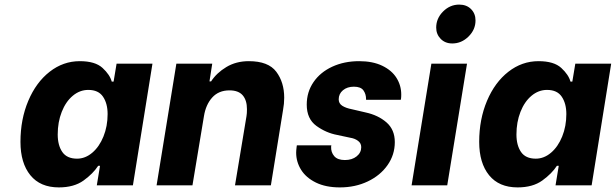

<svg xmlns="http://www.w3.org/2000/svg" viewBox="-20 -806 2678 835"><path d="M69 -189Q69 -287 103 -367.5Q137 -448 196 -494Q255 -540 327 -540Q394 -540 426 -510.5Q458 -481 466 -451H474L487 -529H643L558 0H401L415 -85H407Q385 -51 343.5 -21Q302 9 236 9Q155 9 112 -44Q69 -97 69 -189ZM448 -310Q448 -356 428 -385.5Q408 -415 364 -415Q327 -415 296.5 -389.5Q266 -364 248.5 -319.5Q231 -275 231 -221Q231 -174 251 -145Q271 -116 315 -116Q351 -116 381.5 -142Q412 -168 430 -212.5Q448 -257 448 -310Z M747 -529H903L891 -452H898Q922 -489 964.5 -514.5Q1007 -540 1062 -540Q1147 -540 1181.5 -494Q1216 -448 1216 -381Q1216 -355 1211 -328L1158 0H1002L1052 -301Q1054 -312 1054 -331Q1054 -370 1035.5 -391.5Q1017 -413 978 -413Q931 -413 903 -382Q875 -351 867 -301L817 0H661Z M1268 -142Q1268 -151 1270 -167L1271 -174H1421L1420 -168Q1419 -144 1433.5 -127Q1448 -110 1480 -110Q1511 -110 1531 -126Q1551 -142 1551 -166Q1551 -183 1537 -193.5Q1523 -204 1503 -207L1447 -219Q1398 -228 1356 -258.5Q1314 -289 1314 -351Q1314 -406 1343.5 -449Q1373 -492 1425 -516Q1477 -540 1542 -540Q1601 -540 1642.5 -520Q1684 -500 1704.5 -467Q1725 -434 1725 -395Q1725 -383 1724 -377L1723 -372H1572V-375Q1572 -397 1560.5 -413Q1549 -429 1519 -429Q1490 -429 1471.5 -413.5Q1453 -398 1453 -374Q1453 -356 1468.5 -346Q1484 -336 1510 -331L1570 -317Q1625 -305 1661 -273.5Q1697 -242 1697 -188Q1697 -133 1665.5 -88Q1634 -43 1579.5 -17Q1525 9 1458 9Q1397 9 1354 -12Q1311 -33 1289.5 -67.5Q1268 -102 1268 -142Z M1856 -529H2011L1925 0H1770ZM1877 -686Q1877 -726 1907 -756Q1937 -786 1977 -786Q2009 -786 2028.5 -766.5Q2048 -747 2048 -717Q2048 -677 2017.5 -647Q1987 -617 1947 -617Q1916 -617 1896.5 -637Q1877 -657 1877 -686Z M2064 -189Q2064 -287 2098 -367.5Q2132 -448 2191 -494Q2250 -540 2322 -540Q2389 -540 2421 -510.5Q2453 -481 2461 -451H2469L2482 -529H2638L2553 0H2396L2410 -85H2402Q2380 -51 2338.5 -21Q2297 9 2231 9Q2150 9 2107 -44Q2064 -97 2064 -189ZM2443 -310Q2443 -356 2423 -385.5Q2403 -415 2359 -415Q2322 -415 2291.5 -389.5Q2261 -364 2243.5 -319.5Q2226 -275 2226 -221Q2226 -174 2246 -145Q2266 -116 2310 -116Q2346 -116 2376.5 -142Q2407 -168 2425 -212.5Q2443 -257 2443 -310Z"/></svg>

Font: Be Vietnam ExtraBold
Style: Italic
Weight: 800
Italic angle: -9.778°
Designer: Gabriel Lam
Foundry: TypeRant
Version: Version 3.000